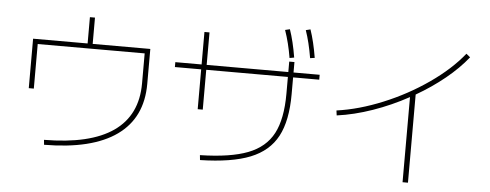

<svg xmlns="http://www.w3.org/2000/svg" viewBox="-54 -961 2920 1144"><g transform="rotate(5 1406.0 -388.5)"><path d="M788.1 -410.2V-589.8H148.4V-323.2H118.2V-619.1H444.3V-776.4H474.6V-619.1H819.3V-410.2Q819.3 -207 671.9 -101.8Q524.4 3.4 238.3 4.9L235.4 -24.4Q510.7 -25.9 649.4 -122.8Q788.1 -219.7 788.1 -410.2Z M1650.4 -423.8V-524.4H1162.1V-286.1H1131.8V-524.4H974.6V-553.7H1131.8V-748H1162.1V-553.7H1650.4V-616.2H1681.6V-553.7H1837.9V-524.4H1681.6V-423.8Q1681.6 -265.1 1631.8 -171.6Q1582 -78.1 1471.7 -33.9Q1361.3 10.3 1171.9 14.6L1168.9 -14.6Q1351.1 -18.6 1455.1 -58.8Q1559.1 -99.1 1604.7 -186Q1650.4 -272.9 1650.4 -423.8ZM1609.4 -801.8 1637.7 -808.6Q1662.1 -737.8 1677.7 -642.6L1650.4 -637.7Q1635.7 -726.6 1609.4 -801.8ZM1732.4 -811.5 1759.8 -818.4Q1784.2 -747.1 1799.8 -651.4L1772.5 -647.5Q1756.8 -741.7 1732.4 -811.5Z M2698.2 -754.9 2721.7 -735.4Q2667.5 -667.5 2589.4 -603.8Q2511.2 -540 2418 -486.3V41H2385.7V-468.3Q2282.2 -411.6 2172.4 -373.3Q2062.5 -335 1960 -321.3L1956.1 -350.6Q2088.9 -369.1 2231.7 -428Q2374.5 -486.8 2497.8 -572.8Q2621.1 -658.7 2698.2 -754.9Z"/></g></svg>

Font: Pretendard JP Thin
Style: Regular
Weight: 100
Designer: Base glyphs from Inter by Rasmus Andersson; Hangeul glyphs from Noto Sans CJK(Source Han Sans) by Jang Soo-young and Kan
Foundry: Kil Hyung-jin
Version: Version 1.309